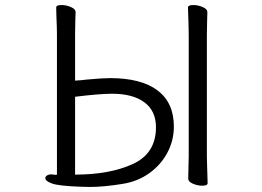

<svg xmlns="http://www.w3.org/2000/svg" viewBox="-20 -730 1040 762"><path d="M728 -642 726 -700Q726 -710 747 -710Q766 -710 784.5 -702Q803 -694 803 -682Q803 -661 802 -646L801 -593V-109L802 -71L804 -3Q804 7 783 7Q764 7 745.5 -1Q727 -9 727 -21L729 -109V-593ZM204 -662 203 -700Q203 -710 224 -710Q243 -710 261.5 -702Q280 -694 280 -682Q280 -666 279 -654L278 -593V-410Q309 -412 322 -414Q388 -420 416 -420Q541 -420 605.5 -371Q670 -322 670 -228Q670 -172 644 -123.5Q618 -75 571.5 -42Q525 -9 465 0Q392 12 335 12L298 11Q214 8 187 -1.5Q160 -11 160 -23Q160 -29 165.5 -33Q171 -37 180 -38H182Q188 -38 193 -37Q198 -36 202 -36Q206 -36 206 -38V-594Q206 -620 204 -662ZM599 -225Q599 -290 553 -324Q507 -358 425 -358Q376 -358 278 -346V-37Q415 -37 507 -79Q599 -121 599 -225Z"/></svg>

Font: Iansui
Style: Regular
Weight: 400
Designer: But Ko / Fontworks Inc.
Foundry: zi-hi.com / Fontworks Inc.
Version: Version 1.002